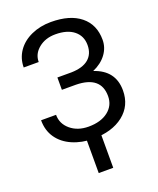

<svg xmlns="http://www.w3.org/2000/svg" viewBox="-167 -820 927 1129"><g transform="rotate(-20 296.5 -255.5)"><path d="M447.3 -520C447.3 -482.6 435.1 -453.6 410.6 -433.1C386.2 -412.6 350.3 -401.9 302.7 -400.9H215.3V-323.7H303.2C406.4 -322.1 458 -279.6 458 -196.3C458 -157.2 442.8 -125.8 412.4 -102.1C381.9 -78.3 341.1 -66.4 290 -66.4C244.5 -66.4 206.9 -78.9 177.2 -103.8C147.6 -128.7 132.8 -159.8 132.8 -197.3H39.1C39.1 -154.6 49.8 -117.8 71.3 -86.9C92.8 -56 122.8 -32.1 161.4 -15.4C200 1.4 242.8 9.8 290 9.8C369.5 9.8 432.9 -9 480.5 -46.4C528 -83.8 551.8 -134.4 551.8 -198.2C551.8 -281.2 509.9 -336.8 426.3 -364.7C462.4 -380.4 490.6 -401.7 510.7 -428.7C530.9 -455.7 541 -485.7 541 -518.6C541 -582 519 -631.6 475.1 -667.2C431.2 -702.9 369.5 -720.7 290 -720.7C245.1 -720.7 204.1 -712.3 167 -695.6C129.9 -678.8 101 -655.4 80.3 -625.5C59.7 -595.5 49.3 -561.7 49.3 -523.9H143.1C143.1 -557.8 157.1 -586.2 185.3 -609.1C213.5 -632.1 248.4 -643.6 290 -643.6C339.8 -643.6 378.5 -632.4 406 -610.1C433.5 -587.8 447.3 -557.8 447.3 -520ZM342.3 210.4V-39.6H251.5V210.4Z"/></g></svg>

Font: Roboto1
Style: rg
Weight: 400
Designer: Google
Version: Version 2.137; 2017